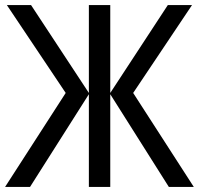

<svg xmlns="http://www.w3.org/2000/svg" viewBox="-21 -734 781 754"><path d="M-1 0H97L328 -364V0H412V-364L642 0H740L502 -369L733 -714H638L412 -369V-714H328V-369L101 -714H6L237 -369Z"/></svg>

Font: Noto Sans UI SemiCondensed
Style: Regular
Weight: 400
Width: 4
Designer: Monotype Design Team
Foundry: Monotype Imaging Inc.
Version: 1.001